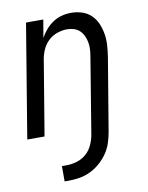

<svg xmlns="http://www.w3.org/2000/svg" viewBox="-84 -589 668 865"><g transform="rotate(-10 250.0 -156.5)"><path d="M141 215V145H162Q185 145 209 138Q233 131 252 114.5Q271 98 281.5 75Q292 52 296 29L352 -312Q355 -329 356.5 -346Q358 -363 355.5 -379.5Q353 -396 346.5 -411Q340 -426 329 -437Q318 -448 302.5 -453Q287 -458 270 -458Q247 -458 223.5 -449.5Q200 -441 182.5 -423.5Q165 -406 155.5 -383Q146 -360 143 -337L87 0H8L94 -520H173L159 -438Q170 -458 184.5 -475Q199 -492 218 -504.5Q237 -517 258.5 -522.5Q280 -528 301 -528Q327 -528 351.5 -520Q376 -512 393.5 -494.5Q411 -477 420.5 -454Q430 -431 434 -405.5Q438 -380 436 -353.5Q434 -327 430 -301L375 29Q371 53 363 78Q355 103 340 125Q325 147 304.5 165Q284 183 260.5 194.5Q237 206 211.5 210.5Q186 215 161 215Z"/></g></svg>

Font: Iosevka Fixed
Style: Italic
Weight: 400
Italic angle: -9°
Monospace: yes
Designer: Belleve Invis
Foundry: Belleve Invis
Version: Version 33.2.4